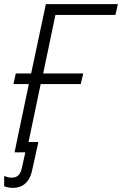

<svg xmlns="http://www.w3.org/2000/svg" viewBox="-27 -734 588 925"><path d="M34 171Q21 171 10 168.5Q-1 166 -7 163V114Q1 117 10.5 119.5Q20 122 29 122Q43 122 52.5 117Q62 112 69 100.5Q76 89 80 68L106 -50H158L129 81Q123 113 109.5 133Q96 153 77.5 162Q59 171 34 171ZM43 0 112 -329H38L49 -380H123L194 -714H541L529 -662H240L181 -380H374L362 -329H169L100 0Z"/></svg>

Font: Noto Sans Display Light
Style: Italic
Weight: 300
Italic angle: -12°
Designer: Monotype Design Team
Foundry: Monotype Imaging Inc.
Version: Version 2.003